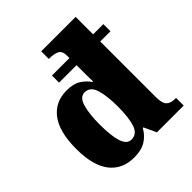

<svg xmlns="http://www.w3.org/2000/svg" viewBox="-208 -900 1049 1049"><g transform="rotate(-45 317.0 -375.0)"><path d="M228 10Q137 10 86.5 -54Q36 -118 36 -248Q36 -379 86 -445Q136 -511 225 -511Q277 -511 307.5 -491.5Q338 -472 358 -443H362Q361 -461 361 -489.5Q361 -518 361 -547V-570H226V-625H361V-642Q361 -681 338.5 -691Q316 -701 286 -701H278V-760H544V-625H623V-570H544V-140Q544 -93 560.5 -76Q577 -59 611 -59H619V0H412L379 -71H374Q353 -33 318 -11.5Q283 10 228 10ZM286 -70Q329 -70 345 -117.5Q361 -165 361 -251Q361 -333 345.5 -383.5Q330 -434 287 -434Q251 -434 236 -384Q221 -334 221 -250Q221 -164 236 -117Q251 -70 286 -70Z"/></g></svg>

Font: Noto Serif Armenian SemiCondensed Black
Style: Regular
Weight: 900
Width: 4
Designer: Monotype Design Team
Foundry: Monotype Imaging Inc.
Version: Version 2.008; ttfautohint (v1.8.4.7-5d5b)